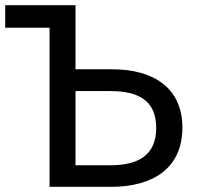

<svg xmlns="http://www.w3.org/2000/svg" viewBox="-20 -720 766 740"><path d="M0 -613H171V0H409C571 0 683 -73 683 -228C683 -381 572 -453 412 -453H271V-700H0ZM405 -83H271V-369H405C513 -369 582 -333 582 -227C582 -121 512 -83 405 -83Z"/></svg>

Font: Chess Sans Medium
Style: Regular
Weight: 500
Designer: Wolf Bōese
Foundry: Wolf Bōese
Version: Version 7.223;Glyphs 3.3 (3306)